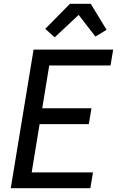

<svg xmlns="http://www.w3.org/2000/svg" viewBox="-20 -998 640 1018"><path d="M37 0 158 -735H580L566 -651H241L204 -424H465L451 -340H190L148 -84H473L459 0ZM270 -800 220 -845 351 -978H461L545 -840L486 -804L397 -919Z"/></svg>

Font: Iosevka Md Ex Obl
Style: Regular
Weight: 500
Width: 7
Italic angle: -9°
Monospace: yes
Designer: Belleve Invis
Foundry: Belleve Invis
Version: Version 32.5.0; ttfautohint (v1.8.4)